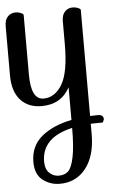

<svg xmlns="http://www.w3.org/2000/svg" viewBox="-57 -493 601 914"><g transform="rotate(-5 243.5 -36.5)"><path d="M273 -281V-391Q273 -421 288 -436.5Q303 -452 325 -452Q337 -452 346.5 -448.5Q356 -445 360 -442L363 -438V70Q375 69 400 69Q427 69 427 91L421 106Q383 106 363 107V157Q363 260 316.5 319.5Q270 379 192 379Q146 379 110.5 351.5Q75 324 75 265Q75 189 129 144Q183 99 273 81V-75Q231 3 138 3Q74 3 37 -38Q0 -79 0 -156V-391Q0 -421 15 -436.5Q30 -452 52 -452Q64 -452 73.5 -448.5Q83 -445 86 -442L90 -438V-151Q90 -32 150 -32Q204 -32 238.5 -89Q273 -146 273 -281ZM273 119Q126 152 126 268Q126 303 145 321.5Q164 340 190 340Q218 340 235 324.5Q252 309 262.5 259Q273 209 273 119Z"/></g></svg>

Font: Sofia
Style: Regular
Weight: 400
Designer: Paula Nazal and Daniel Hernndez
Foundry: Paula Nazal, Daniel Hernndez
Version: Version 1.001